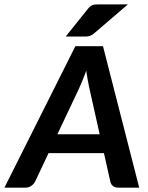

<svg xmlns="http://www.w3.org/2000/svg" viewBox="-54 -860 680 880"><path d="M584 0H488.3Q472.7 0 463.6 -7.6Q454.6 -15.1 451.7 -27.3L422.4 -158.2H168.5L106.9 -27.8Q101.6 -17.1 89.8 -8.5Q78.1 0 63 0H-33.7L291.5 -648.4H418ZM209 -244.6H402.8L355.5 -456.1Q352.1 -471.2 348.4 -491.5Q344.7 -511.7 341.3 -535.6Q332.5 -511.7 324 -491.2Q315.4 -470.7 308.6 -455.1ZM532.2 -839.8 375 -705.1Q364.3 -696.8 355.7 -694.6Q347.2 -692.4 334 -692.4H247.1L349.6 -820.3Q355 -827.1 360.1 -831.1Q365.2 -835 370.8 -836.9Q376.5 -838.9 383.3 -839.4Q390.1 -839.8 399.4 -839.8Z"/></svg>

Font: Carlito
Style: Bold Italic
Weight: 700
Italic angle: -7°
Designer: Lukasz Dziedzic
Foundry: tyPoland Lukasz Dziedzic
Version: Version 1.104